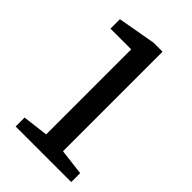

<svg xmlns="http://www.w3.org/2000/svg" viewBox="-202 -732 806 806"><g transform="rotate(45 201.0 -329.0)"><path d="M53 0V-53L167 -67V-572H44V-628L213 -658H267V-67L383 -53V0Z"/></g></svg>

Font: Faustina Medium
Style: Regular
Weight: 500
Designer: Alfonso Garcia
Foundry: http://www.omnibus-type.com
Version: Version 1.200